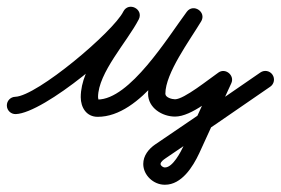

<svg xmlns="http://www.w3.org/2000/svg" viewBox="-43 -307 812 555"><path d="M-23.2 -1.4C-22.8 12.4 -11.3 23.2 2.5 22.8C84 20.2 321.1 -177 358.1 -251C365.5 -265.9 358.2 -278.9 347.1 -284.5C336 -290.2 321.1 -288.4 313.5 -273.7C274.3 -197.7 190.4 -115 190.4 -26.1C190.4 3.5 206.7 30.7 239.3 30.7C364.6 30.7 468.3 -150.5 537.1 -243.1C546.5 -255.8 540.2 -269.6 529.5 -276.7C518.9 -283.9 503.8 -284.5 495.6 -270.9C455.7 -204.6 385 -113.8 385 -36C385 4.9 425.8 30 463 30C511.5 30 576.9 -28.4 617.3 -56.5C627.4 -63.5 620.7 -76.8 610.2 -85.6C599.7 -94.3 585.4 -98.6 580.3 -87.4C549.3 -19.7 518.3 47.9 487.3 115.6C487.3 115.6 487.3 115.5 487.3 115.5C487.3 115.4 487.4 115.4 487.4 115.4C479.4 132.3 456.4 177 434.1 177C434 177 433.9 177 433.7 177C433.7 177 433.6 177 433.4 177C433.2 177 433 177 433 177C428.4 177 421.1 172 421.1 167C421.1 161 429.9 154.5 434.1 151.7C434.1 151.7 434.1 151.7 434 151.7C434 151.7 434 151.7 434 151.7C535.7 82.8 637.4 13.6 738.3 -56.5C749.6 -64.3 752.4 -79.9 744.5 -91.3C736.7 -102.6 721.1 -105.4 709.7 -97.5C609 -27.5 507.5 41.5 406 110.3C406 110.3 406 110.3 406 110.3C405.9 110.3 405.9 110.3 405.9 110.3C386.8 123.4 371.1 142.8 371.1 167C371.1 199.6 400.9 227 433 227C433 227 432.8 227 432.6 227C432.4 227 432.3 227 432.3 227C432.9 227 433.5 227 434.1 227C482.1 227 514.6 175 532.6 136.6C532.6 136.6 532.7 136.6 532.7 136.5C532.7 136.5 532.7 136.4 532.7 136.4C563.7 68.7 594.7 1.1 625.7 -66.6C630.8 -77.7 626.6 -89 618.6 -95.7C610.6 -102.4 598.8 -104.5 588.7 -97.5C561 -78.3 489 -20 463 -20C454 -20 435 -25.1 435 -36C435 -95.6 505.6 -190.5 538.4 -245.1C546.6 -258.7 541 -272 530.9 -278.7C520.8 -285.5 506.4 -285.6 496.9 -272.9C441.6 -198.3 332 -19.3 239.3 -19.3C238.4 -19.3 240.6 -18.6 241.1 -18.1C242.3 -17.1 240.4 -23.9 240.4 -26.1C240.4 -96.5 324.6 -186.2 358 -250.8C365.6 -265.5 358.1 -278.5 346.9 -284.2C335.7 -289.9 320.8 -288.2 313.4 -273.4C284.3 -215.2 64.2 -29.2 1 -27.2C-12.8 -26.8 -23.7 -15.2 -23.2 -1.4Z"/></svg>

Font: FRB American Cursive Guidelines Arrows Semibold
Style: Italic
Weight: 600
Italic angle: -25°
Version: Version 2.0;Modular Font Editor K font №1